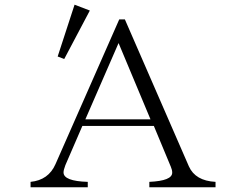

<svg xmlns="http://www.w3.org/2000/svg" viewBox="-20 -850 1040 816"><path d="M486.8 -767.6H510.7L782.7 -143.1Q810.1 -81.5 896 -77.1V-54.2H614.7V-77.1Q711.9 -81.5 711.9 -116.2Q711.9 -127.9 706.1 -141.1L633.8 -314.9H330.1L257.8 -147.9Q250 -127.4 250 -117.2Q250 -80.1 353 -77.1V-54.2H109.9V-77.1Q186 -84.5 215.8 -152.3ZM483.9 -667 342.8 -342.8H619.6ZM296.9 -830.1 361.8 -805.2 252.9 -599.1 225.1 -609.9Z"/></svg>

Font: I.Ming
Style: Regular
Weight: 400
Designer: Ichiten Fonts Project
Version: Version 5.10 Mar 24, 2018